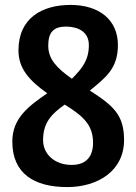

<svg xmlns="http://www.w3.org/2000/svg" viewBox="-20 -750 554 780"><path d="M55 -545C55 -471 100 -422 172 -371C98 -320 30 -271 30 -175C30 -44 120 10 253 10C379 10 484 -57 484 -181C484 -282 442 -320 345 -382C409 -435 459 -471 459 -567C459 -670 382 -730 267 -730C151 -730 55 -677 55 -545ZM155 -181C155 -254 192 -289 243 -325C319 -278 358 -242 358 -170C358 -116 332 -80 271 -80C204 -80 155 -122 155 -181ZM341 -567C341 -506 314 -472 272 -430C209 -475 176 -510 176 -565C176 -619 198 -642 248 -642C294 -642 341 -623 341 -567Z"/></svg>

Font: Enriqueta
Style: Bold
Weight: 700
Designer: Viviana Monsalve, Gustavo Ibarra
Foundry: Viviana Monsalve, Gustavo Ibarra
Version: Version 1.002